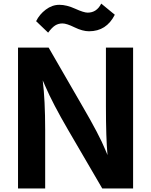

<svg xmlns="http://www.w3.org/2000/svg" viewBox="-20 -1027 845 1077"><path d="M81.1 30.3V-759.8H252.9L442.4 -431.6Q537.1 -269.5 571.3 -185.5L583 -157.2Q574.2 -252.9 574.2 -430.7V-759.8H726.6V30.3H553.7L362.3 -297.9Q276.4 -445.3 233.4 -544.9L219.7 -576.2Q233.4 -464.8 233.4 -298.8V30.3ZM182.6 -908.2Q201.2 -946.3 236.8 -973.1Q272.5 -1000 313 -1000Q353.5 -1000 401.9 -978Q450.2 -956.1 471.7 -956.1Q522.5 -956.1 547.9 -1006.8L624 -944.3Q577.1 -851.6 479.5 -851.6Q443.4 -851.6 398.4 -873.5Q353.5 -895.5 330.6 -895.5Q307.6 -895.5 289.6 -884.3Q271.5 -873 250 -843.8Z"/></svg>

Font: GenEi M Gothic v2 Bold
Style: Regular
Weight: 700
Version: Version 2.0